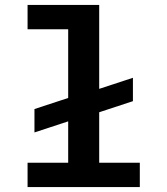

<svg xmlns="http://www.w3.org/2000/svg" viewBox="-20 -760 680 780"><path d="M92 -99H257V-267L120 -222V-317L257 -362V-641H92V-740H383V-399L520 -444V-349L383 -304V-99H548V0H92Z"/></svg>

Font: Writer SemiBold
Style: Regular
Weight: 600
Monospace: yes
Designer: Mike Abbink, Paul van der Laan, Pieter van Rosmalen
Foundry: Bold Monday
Version: Version 2.001 2020